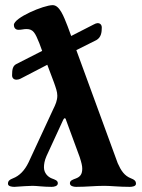

<svg xmlns="http://www.w3.org/2000/svg" viewBox="-20 -723 553 747"><path d="M36 4C68 2 90 0 107 0C123 0 148 4 181 4C191 4 205 1 205 -10C205 -21 194 -24 181 -29C166 -35 151 -50 151 -72C151 -83 153 -98 161 -116L226 -257C228 -261 230 -263 232 -263C234 -263 236 -261 237 -256L290 -112C297 -90 300 -78 300 -67C300 -44 291 -35 276 -29C263 -24 252 -21 252 -10C252 1 266 4 276 4C318 4 348 0 386 0C411 0 442 4 485 4C494 4 509 2 509 -8C509 -19 503 -24 490 -29C464 -39 451 -59 438 -88L277 -528L355 -567C374 -578 376 -598 376 -616C376 -627 369 -633 360 -633C356 -633 350 -631 345 -628L257 -583L243 -621C228 -659 212 -703 185 -703C150 -703 34 -654 34 -626C34 -618 38 -607 52 -607C64 -607 72 -610 83 -610C110 -610 117 -594 133 -555L144 -525L44 -474C30 -467 27 -454 27 -430C27 -419 34 -413 44 -413C48 -413 54 -414 60 -417L164 -471L190 -402C197 -382 203 -366 203 -351C203 -332 196 -316 187 -298L91 -91C76 -60 56 -39 30 -29C17 -24 11 -19 11 -8C11 2 26 4 36 4Z"/></svg>

Font: EB Garamond
Style: Bold
Weight: 700
Designer: Georg Duffner and Octavio Pardo
Foundry: Georg Duffner
Version: Version 1.000;PS 001.000;hotconv 1.0.88;makeotf.lib2.5.64775